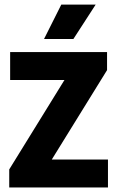

<svg xmlns="http://www.w3.org/2000/svg" viewBox="-20 -824 515 844"><path d="M20.6 0V-79.3L277.4 -495.1L278.5 -472.4H24.6V-595H450.6V-515.7L193.5 -99.9L192.4 -122.6H454.6V0ZM173.5 -652.5 249.5 -803.9H400.6L302.6 -652.5Z"/></svg>

Font: Encode Sans SC Condensed Thin
Style: Regular
Weight: 100
Width: 3
Designer: Multiple Designers
Foundry: Impallari Type
Version: Version 3.002